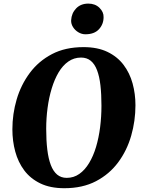

<svg xmlns="http://www.w3.org/2000/svg" viewBox="-20 -1008 773 1039"><path d="M328 10.5Q252 10.5 198.2 -15.5Q144.5 -41.5 111.2 -86Q78 -130.5 62.5 -187.8Q47 -245 47 -308Q47 -391 70.2 -470Q93.5 -549 141 -613Q188.5 -677 260.8 -715Q333 -753 432 -753Q508 -753 561.5 -727.2Q615 -701.5 648.5 -657.2Q682 -613 697.5 -556.5Q713 -500 713 -438.5Q713 -354 690 -273.8Q667 -193.5 619.5 -129.5Q572 -65.5 499.5 -27.5Q427 10.5 328 10.5ZM341 -45.5Q379 -45.5 409.2 -66.8Q439.5 -88 462.2 -125.8Q485 -163.5 499.8 -213Q514.5 -262.5 521.8 -319.5Q529 -376.5 529 -436Q529 -498 523.5 -546.2Q518 -594.5 505.2 -628Q492.5 -661.5 471.2 -679Q450 -696.5 418.5 -696.5Q380.5 -696.5 350 -675.2Q319.5 -654 297.2 -616.5Q275 -579 260 -529.8Q245 -480.5 237.5 -424.5Q230 -368.5 230 -310.5Q230 -247.5 236 -198.2Q242 -149 255 -115Q268 -81 289.2 -63.2Q310.5 -45.5 341 -45.5ZM442 -822.5Q422 -822.5 403.8 -833.5Q385.5 -844.5 374.8 -862Q364 -879.5 365 -898.5Q367 -936.5 392 -962.5Q417 -988.5 458 -988.5Q495 -988.5 518.2 -965.8Q541.5 -943 540.5 -915Q540.5 -877 515.5 -849.8Q490.5 -822.5 442 -822.5Z"/></svg>

Font: Merriweather 36pt Black
Style: Italic
Weight: 900
Italic angle: -7.8°
Version: Version 2.101